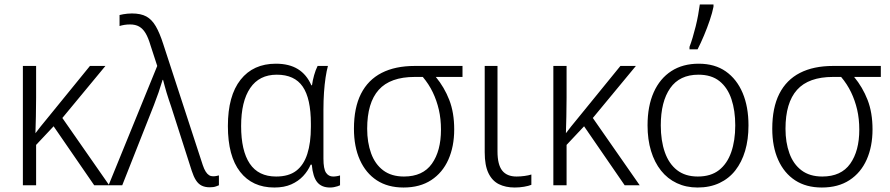

<svg xmlns="http://www.w3.org/2000/svg" viewBox="-20 -826 3970 856"><path d="M450 -532 258 -300 467 0H400L219 -263L141 -180V0H82V-532H141V-391Q141 -347 140 -306.5Q139 -266 138 -232Q151 -249 161.5 -262.5Q172 -276 184 -290L381 -532Z M464 0 681 -532 651 -624Q641 -658 629 -678Q617 -698 600.5 -707.5Q584 -717 560 -717Q546 -717 534 -715Q522 -713 513 -710V-759Q521 -761 529.5 -762.5Q538 -764 548 -765Q558 -766 568 -766Q608 -766 632.5 -752.5Q657 -739 674.5 -709Q692 -679 708 -629L884 -90Q890 -72 897 -61Q904 -50 912 -45Q920 -40 930 -40Q938 -40 945 -41.5Q952 -43 956 -44V0Q951 2 944.5 4.5Q938 7 931 8Q924 9 915 9Q894 9 879 1.5Q864 -6 853.5 -22.5Q843 -39 835 -64L743 -351Q738 -366 732.5 -382Q727 -398 722.5 -413.5Q718 -429 714 -443.5Q710 -458 707 -470H705Q697 -443 687 -414Q677 -385 666 -357L525 0Z M1211 -39Q1267 -39 1300.5 -64.5Q1334 -90 1350 -139.5Q1366 -189 1366 -260V-274Q1366 -387 1329.5 -440Q1293 -493 1214 -493Q1136 -493 1095.5 -433.5Q1055 -374 1055 -264Q1055 -154 1093.5 -96.5Q1132 -39 1211 -39ZM1203 10Q1105 10 1050.5 -60Q996 -130 996 -264Q996 -399 1052.5 -470.5Q1109 -542 1210 -542Q1269 -542 1308 -518Q1347 -494 1368 -446H1371Q1374 -468 1380.5 -491Q1387 -514 1396 -532H1442Q1436 -510 1431.5 -480Q1427 -450 1424.5 -414Q1422 -378 1422 -337V-119Q1422 -73 1433.5 -56Q1445 -39 1465 -39Q1473 -39 1482 -40.5Q1491 -42 1496 -44V0Q1492 2 1484.5 4.5Q1477 7 1468.5 8.5Q1460 10 1451 10Q1414 10 1394.5 -13.5Q1375 -37 1370 -92H1365Q1353 -64 1331.5 -41Q1310 -18 1278.5 -4Q1247 10 1203 10Z M2005 -249Q2005 -173 1979 -114.5Q1953 -56 1902.5 -23Q1852 10 1779 10Q1709 10 1660 -22Q1611 -54 1584.5 -113Q1558 -172 1558 -252Q1558 -346 1589.5 -408Q1621 -470 1681.5 -501Q1742 -532 1829 -532H2042V-483H1923Q1961 -437 1983 -380.5Q2005 -324 2005 -249ZM1617 -252Q1617 -191 1634.5 -142.5Q1652 -94 1688.5 -66.5Q1725 -39 1781 -39Q1865 -39 1905.5 -96Q1946 -153 1946 -248Q1946 -296 1936.5 -337Q1927 -378 1909.5 -414.5Q1892 -451 1865 -483H1829Q1720 -483 1668.5 -425.5Q1617 -368 1617 -252Z M2198 -151Q2198 -92 2219 -65.5Q2240 -39 2283 -39Q2300 -39 2318.5 -41.5Q2337 -44 2349 -48V-2Q2337 3 2316.5 6.5Q2296 10 2275 10Q2234 10 2204 -5Q2174 -20 2157.5 -54.5Q2141 -89 2141 -147V-532H2198Z M2815 -532 2623 -300 2832 0H2765L2584 -263L2506 -180V0H2447V-532H2506V-391Q2506 -347 2505 -306.5Q2504 -266 2503 -232Q2516 -249 2526.5 -262.5Q2537 -276 2549 -290L2746 -532Z M3317 -267Q3317 -204 3302 -153.5Q3287 -103 3258.5 -66.5Q3230 -30 3187.5 -10Q3145 10 3090 10Q3039 10 2997.5 -9.5Q2956 -29 2927 -65.5Q2898 -102 2882.5 -153Q2867 -204 2867 -267Q2867 -353 2894.5 -414.5Q2922 -476 2973 -509Q3024 -542 3095 -542Q3167 -542 3216 -507.5Q3265 -473 3291 -411.5Q3317 -350 3317 -267ZM2926 -267Q2926 -199 2944 -147.5Q2962 -96 2998.5 -67.5Q3035 -39 3091 -39Q3149 -39 3185.5 -67.5Q3222 -96 3240 -147.5Q3258 -199 3258 -267Q3258 -333 3241 -384Q3224 -435 3188 -464Q3152 -493 3094 -493Q3010 -493 2968 -433Q2926 -373 2926 -267ZM3054 -617Q3061 -635 3068 -658.5Q3075 -682 3081.5 -708Q3088 -734 3092.5 -759Q3097 -784 3100 -806H3161V-796Q3156 -770 3144.5 -736Q3133 -702 3118.5 -667.5Q3104 -633 3090 -606H3054Z M3870 -249Q3870 -173 3844 -114.5Q3818 -56 3767.5 -23Q3717 10 3644 10Q3574 10 3525 -22Q3476 -54 3449.5 -113Q3423 -172 3423 -252Q3423 -346 3454.5 -408Q3486 -470 3546.5 -501Q3607 -532 3694 -532H3907V-483H3788Q3826 -437 3848 -380.5Q3870 -324 3870 -249ZM3482 -252Q3482 -191 3499.5 -142.5Q3517 -94 3553.5 -66.5Q3590 -39 3646 -39Q3730 -39 3770.5 -96Q3811 -153 3811 -248Q3811 -296 3801.5 -337Q3792 -378 3774.5 -414.5Q3757 -451 3730 -483H3694Q3585 -483 3533.5 -425.5Q3482 -368 3482 -252Z"/></svg>

Font: Noto Sans Display Light
Style: Regular
Weight: 300
Designer: Monotype Design Team
Foundry: Monotype Imaging Inc.
Version: Version 2.003